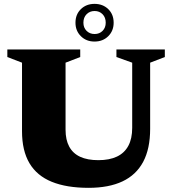

<svg xmlns="http://www.w3.org/2000/svg" viewBox="-20 -932 868 968"><path d="M646.5 -287.5V-616L567 -644.5V-682.5H811V-644.5L737 -616V-282.5Q737 -182 701.8 -116Q666.5 -50 597.5 -17.5Q528.5 15 426.5 15Q315.5 15 240.8 -15.5Q166 -46 128.5 -109.2Q91 -172.5 91 -270.5V-616L17 -644.5V-682.5H384.5V-644.5L310.5 -616V-278Q310.5 -227 329 -192.8Q347.5 -158.5 384.2 -141.5Q421 -124.5 476 -124.5Q531.5 -124.5 569.5 -142.5Q607.5 -160.5 627 -196.8Q646.5 -233 646.5 -287.5ZM456.5 -912.5Q498.5 -912.5 525.8 -886Q553 -859.5 553 -817.5Q553 -776.5 525.8 -749.5Q498.5 -722.5 456.5 -722.5Q415 -722.5 387.8 -749.5Q360.5 -776.5 360.5 -817.5Q360.5 -859.5 387.8 -886Q415 -912.5 456.5 -912.5ZM457 -760.5Q481.5 -760.5 497.2 -776.5Q513 -792.5 513 -817.5Q513 -844 497.2 -860.2Q481.5 -876.5 457 -876.5Q432.5 -876.5 416.5 -860.2Q400.5 -844 400.5 -817.5Q400.5 -792.5 416.5 -776.5Q432.5 -760.5 457 -760.5Z"/></svg>

Font: Newsreader ExtraBold
Style: Regular
Weight: 800
Designer: Hugues Gentile
Foundry: Production Type
Version: Version 1.003